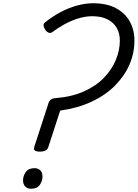

<svg xmlns="http://www.w3.org/2000/svg" viewBox="-20 -1150 849 1184"><path d="M226 -215Q204 -215 195 -222Q186 -229 191 -243L280 -517Q284 -529 295 -536.5Q306 -544 323 -545Q424 -553 499 -587Q574 -621 622.5 -672Q671 -723 695 -782Q719 -841 719 -900Q719 -946 699 -979.5Q679 -1013 641 -1031.5Q603 -1050 550 -1050Q507 -1050 463 -1036.5Q419 -1023 378 -1000.5Q337 -978 301 -951Q291 -944 279 -949Q267 -954 258 -968Q249 -983 248.5 -993.5Q248 -1004 259 -1013Q307 -1051 357 -1077Q407 -1103 457.5 -1116.5Q508 -1130 554 -1130Q637 -1130 694 -1100Q751 -1070 780 -1018Q809 -966 809 -900Q809 -822 778 -751Q747 -680 688 -621Q629 -562 544 -522.5Q459 -483 351 -468L278 -243Q274 -229 260.5 -222Q247 -215 226 -215ZM171 14Q150 14 136 0.5Q122 -13 122 -38Q122 -65 139 -89Q156 -113 193 -113Q214 -113 228 -100Q242 -87 242 -61Q242 -34 225.5 -10Q209 14 171 14Z"/></svg>

Font: Playwrite CU
Style: Regular
Weight: 400
Designer: Veronika Burian, José Scaglione
Foundry: TypeTogether
Version: Version 1.002